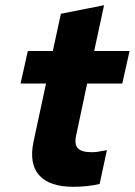

<svg xmlns="http://www.w3.org/2000/svg" viewBox="-20 -712 518 738"><path d="M262 6Q170 6 130.5 -38.5Q91 -83 109 -168L157 -391H59L87 -516H183L214 -659L380 -692L342 -516H478L450 -391H315L273 -193Q265 -158 279 -142.5Q293 -127 332 -127Q344 -127 355 -128.5Q366 -130 391 -135L363 -5Q344 0 316.5 3Q289 6 262 6Z"/></svg>

Font: Red Hat Text VF
Style: Italic
Weight: 400
Italic angle: -12°
Designer: Pentagram, MCKL
Foundry: Pentagram, MCKL
Version: Version 1.023